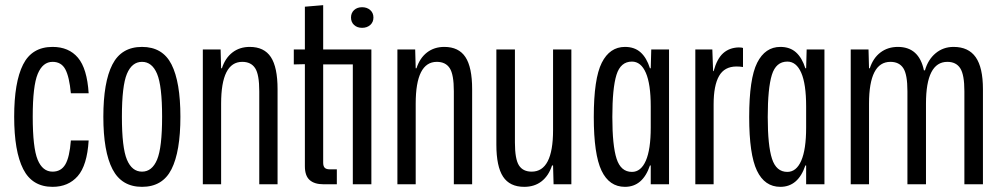

<svg xmlns="http://www.w3.org/2000/svg" viewBox="-20 -715 3881 745"><path d="M35 -262Q35 -396 69.5 -464.5Q104 -533 184 -533Q247 -533 282.5 -491Q318 -449 324 -353H255Q249 -417 233.5 -446Q218 -475 184 -475Q146 -475 126.5 -428.5Q107 -382 107 -262Q107 -142 126 -95.5Q145 -49 184 -49Q217 -49 233.5 -77Q250 -105 255 -170H324Q318 -73 281.5 -31.5Q245 10 184 10Q105 10 70 -59Q35 -128 35 -262Z M381 -262Q381 -396 416 -464.5Q451 -533 531 -533Q611 -533 645.5 -465Q680 -397 680 -262Q680 -127 645.5 -58.5Q611 10 531 10Q452 10 416.5 -58.5Q381 -127 381 -262ZM609 -262Q609 -382 589.5 -428.5Q570 -475 531 -475Q492 -475 472.5 -428.5Q453 -382 453 -262Q453 -142 472.5 -95.5Q492 -49 531 -49Q570 -49 589.5 -95.5Q609 -142 609 -262Z M767 -523H836L838 -450H841Q854 -490 882 -511.5Q910 -533 949 -533Q1005 -533 1031 -493.5Q1057 -454 1057 -369V0H986V-361Q986 -426 970 -450.5Q954 -475 920 -475Q838 -475 838 -313V0H767Z M1163 -70V-466L1120 -465V-523H1163V-689L1234 -695V-523H1421V0H1349V-465H1234V-84Q1234 -70 1240 -64Q1246 -58 1259 -58H1287V0H1235Q1200 0 1181.5 -16.5Q1163 -33 1163 -70ZM1342 -647Q1342 -665 1354 -676Q1366 -687 1385 -687Q1404 -687 1416.5 -676Q1429 -665 1429 -647Q1429 -629 1416.5 -618Q1404 -607 1385 -607Q1366 -607 1354 -618Q1342 -629 1342 -647Z M1522 -523H1591L1593 -450H1596Q1609 -490 1637 -511.5Q1665 -533 1704 -533Q1760 -533 1786 -493.5Q1812 -454 1812 -369V0H1741V-361Q1741 -426 1725 -450.5Q1709 -475 1675 -475Q1593 -475 1593 -313V0H1522Z M1906 -154V-523H1978V-162Q1978 -98 1993.5 -73.5Q2009 -49 2043 -49Q2126 -49 2126 -210V-523H2197V0H2128L2126 -73H2122Q2109 -33 2081.5 -11.5Q2054 10 2014 10Q1958 10 1932 -29.5Q1906 -69 1906 -154Z M2284 -261Q2284 -410 2315 -471.5Q2346 -533 2405 -533Q2442 -533 2465.5 -512Q2489 -491 2502 -450H2505L2507 -523H2576V0H2505V-73H2502Q2474 10 2405 10Q2344 10 2314 -53Q2284 -116 2284 -261ZM2505 -220V-302Q2505 -389 2486 -432.5Q2467 -476 2432 -476Q2388 -476 2372 -424.5Q2356 -373 2356 -261Q2356 -150 2372.5 -99Q2389 -48 2432 -48Q2467 -48 2486 -91.5Q2505 -135 2505 -220Z M2678 -523H2744L2747 -439H2749Q2762 -487 2786 -508.5Q2810 -530 2846 -531Q2858 -531 2863 -529V-455Q2851 -457 2838 -457Q2791 -457 2770 -420Q2749 -383 2749 -310V0H2678Z M2887 -261Q2887 -410 2918 -471.5Q2949 -533 3008 -533Q3045 -533 3068.5 -512Q3092 -491 3105 -450H3108L3110 -523H3179V0H3108V-73H3105Q3077 10 3008 10Q2947 10 2917 -53Q2887 -116 2887 -261ZM3108 -220V-302Q3108 -389 3089 -432.5Q3070 -476 3035 -476Q2991 -476 2975 -424.5Q2959 -373 2959 -261Q2959 -150 2975.5 -99Q2992 -48 3035 -48Q3070 -48 3089 -91.5Q3108 -135 3108 -220Z M3281 -523H3350L3352 -450H3355Q3368 -490 3396.5 -511.5Q3425 -533 3464 -533Q3546 -533 3565 -442H3569Q3581 -484 3610.5 -508.5Q3640 -533 3680 -533Q3738 -533 3766 -493Q3794 -453 3794 -369V0H3722V-361Q3722 -425 3706 -450Q3690 -475 3656 -475Q3573 -475 3573 -313V0H3501V-361Q3501 -426 3485 -450.5Q3469 -475 3435 -475Q3352 -475 3352 -313V0H3281Z"/></svg>

Font: Mona Sans Condensed
Style: Regular
Weight: 400
Width: 3
Designer: Deni Anggara
Foundry: GitHub
Version: Version 2.000